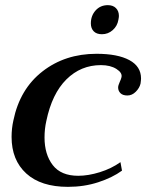

<svg xmlns="http://www.w3.org/2000/svg" viewBox="-20 -716 568 746"><path d="M333 -625Q333 -655 351.5 -675.5Q370 -696 399 -696Q419 -696 430.5 -684.5Q442 -673 442 -654Q442 -649 440 -639Q436 -615 418 -599Q400 -583 376 -583Q355 -583 344 -594.5Q333 -606 333 -625ZM25 -184Q25 -217 32 -248Q57 -370 145 -438.5Q233 -507 355 -507Q437 -507 482.5 -482.5Q528 -458 528 -411Q528 -405 526 -391Q522 -374 507.5 -359.5Q493 -345 475 -345Q457 -345 448 -354Q439 -363 439 -376Q439 -384 445 -397Q451 -410 452 -416Q456 -433 432.5 -448Q409 -463 372 -463Q294 -463 238 -407.5Q182 -352 160 -246Q153 -215 153 -182Q153 -116 185 -74.5Q217 -33 284 -33Q323 -33 368 -47Q413 -61 448 -86L454 -53Q417 -26 362 -8Q307 10 244 10Q139 10 82 -42Q25 -94 25 -184Z"/></svg>

Font: Trirong SemiBold
Style: Italic
Weight: 600
Italic angle: -12°
Designer: Katatrad Team
Foundry: CadsonDemak
Version: Version 1.001